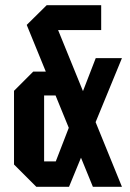

<svg xmlns="http://www.w3.org/2000/svg" viewBox="-20 -720 501 740"><path d="M338 0 83 -624 160 -700H370V-604H204L450 0ZM222 -352H150V-98H195L349 -496H450L246 0H120L34 -86V-370L108 -444H222Z"/></svg>

Font: Tektur Condensed Medium
Style: Regular
Weight: 500
Width: 3
Designer: Adam Jagosz
Foundry: Adam Jagosz
Version: Version 1.005;gftools[0.9.30]